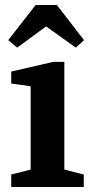

<svg xmlns="http://www.w3.org/2000/svg" viewBox="-20 -750 369 770"><path d="M25 0V-50L103 -70V-404L25 -415V-463L194 -502H238V-70L316 -50V0ZM49 -559 13 -589 123 -730H208L317 -589L284 -559L165 -644Z"/></svg>

Font: Manuale
Style: Regular
Weight: 400
Designer: Eduardo Tunni / Pablo Cosgaya
Foundry: Eduardo Tunni / Pablo Cosgaya
Version: Version 1.002